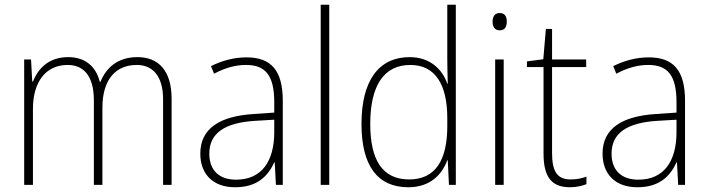

<svg xmlns="http://www.w3.org/2000/svg" viewBox="-20 -780 2987 810"><path d="M560 -539C479 -539 429 -497 404 -435H401C385 -499 340 -539 268 -539C181 -539 139 -486 119 -436H116L111 -529H82V0H119V-321C119 -438 176 -506 265 -506C329 -506 376 -465 376 -356V0H412V-325C412 -446 469 -506 557 -506C621 -506 668 -463 668 -361V0H704V-363C704 -484 647 -539 560 -539Z M1020 -538C967 -538 916 -524 870 -501L883 -469C932 -495 975 -506 1018 -506C1099 -506 1137 -463 1137 -349V-305L1050 -299C907 -290 825 -238 825 -132C825 -49 875 10 972 10C1066 10 1111 -38 1137 -95H1139L1144 0H1173V-355C1173 -484 1123 -538 1020 -538ZM1053 -270 1137 -275V-219C1136 -101 1085 -22 976 -22C904 -22 863 -62 863 -132C863 -220 931 -262 1053 -270Z M1369 0V-760H1333V0Z M1703 10C1795 10 1845 -44 1867 -104H1869L1874 0H1903V-760H1867V-530C1867 -498 1868 -463 1869 -427H1867C1846 -488 1794 -539 1708 -539C1578 -539 1505 -440 1505 -257C1505 -83 1571 10 1703 10ZM1706 -23C1594 -23 1542 -104 1542 -257C1542 -421 1601 -506 1711 -506C1816 -506 1867 -424 1867 -281V-248C1867 -107 1819 -23 1706 -23Z M2088 -725C2066 -725 2058 -708 2058 -688C2058 -668 2067 -652 2088 -652C2110 -652 2118 -667 2118 -689C2118 -709 2111 -725 2088 -725ZM2105 -529H2069V0H2105Z M2387 -23C2328 -23 2309 -61 2309 -135V-497H2453V-529H2309V-658H2283L2272 -530L2203 -521V-497H2273V-133C2273 -40 2302 10 2384 10C2413 10 2435 4 2454 -3V-35C2437 -28 2414 -23 2387 -23Z M2717 -538C2664 -538 2613 -524 2567 -501L2580 -469C2629 -495 2672 -506 2715 -506C2796 -506 2834 -463 2834 -349V-305L2747 -299C2604 -290 2522 -238 2522 -132C2522 -49 2572 10 2669 10C2763 10 2808 -38 2834 -95H2836L2841 0H2870V-355C2870 -484 2820 -538 2717 -538ZM2750 -270 2834 -275V-219C2833 -101 2782 -22 2673 -22C2601 -22 2560 -62 2560 -132C2560 -220 2628 -262 2750 -270Z"/></svg>

Font: Noto Sans Bengali SemiCondensed ExtraLight
Style: Regular
Weight: 200
Width: 4
Designer: Joana Ranito - Universal Thirst; Jelle Bosma - Monotype Design Team
Foundry: Universal Thirst ehf.
Version: Version 3.000